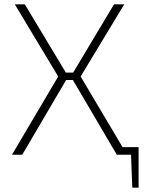

<svg xmlns="http://www.w3.org/2000/svg" viewBox="-20 -710 671 881"><path d="M550 -690 350 -359 563 0H516L305 -359L503 -690ZM94 -690 293 -359 82 0H35L247 -359L48 -690ZM335 -377V-343H269V-377ZM616 -35V0H517V-35ZM616 -7V151H587L581 -7Z"/></svg>

Font: Exo 2 ExtraLight
Style: Regular
Weight: 250
Designer: Natanael Gama
Foundry: Natanael Gama
Version: Version 2.010